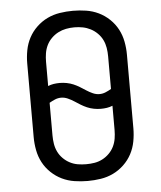

<svg xmlns="http://www.w3.org/2000/svg" viewBox="-53 -789 707 844"><g transform="rotate(-5 300.0 -367.5)"><path d="M300 8Q271 8 242 3.5Q213 -1 187 -13.5Q161 -26 139.5 -46.5Q118 -67 104.5 -92.5Q91 -118 85.5 -147Q80 -176 80 -205V-530Q80 -559 85.5 -588Q91 -617 104.5 -642.5Q118 -668 139.5 -688.5Q161 -709 187 -721.5Q213 -734 242 -738.5Q271 -743 300 -743Q329 -743 358 -738.5Q387 -734 413 -721.5Q439 -709 460.5 -688.5Q482 -668 495.5 -642.5Q509 -617 514.5 -588Q520 -559 520 -530V-205Q520 -176 514.5 -147Q509 -118 495.5 -92.5Q482 -67 460.5 -46.5Q439 -26 413 -13.5Q387 -1 358 3.5Q329 8 300 8ZM385 -368Q399 -368 412 -373.5Q425 -379 437 -386V-530Q437 -549 434 -567.5Q431 -586 423 -602.5Q415 -619 401.5 -632.5Q388 -646 371.5 -654.5Q355 -663 337 -666.5Q319 -670 300 -670Q281 -670 263 -666.5Q245 -663 228.5 -654.5Q212 -646 198.5 -632.5Q185 -619 177 -602.5Q169 -586 166 -567.5Q163 -549 163 -530V-423Q175 -428 188 -430Q201 -432 215 -432Q230 -432 245.5 -429Q261 -426 275 -420Q289 -414 302 -406Q315 -398 328 -389.5Q341 -381 355.5 -374.5Q370 -368 385 -368ZM300 -66Q319 -66 337 -69Q355 -72 371.5 -80.5Q388 -89 401.5 -102.5Q415 -116 423 -132.5Q431 -149 434 -167.5Q437 -186 437 -205V-312Q425 -307 412 -305Q399 -303 385 -303Q370 -303 354.5 -306Q339 -309 325 -315Q311 -321 298 -329Q285 -337 272 -345.5Q259 -354 244.5 -360.5Q230 -367 215 -367Q201 -367 188 -361.5Q175 -356 163 -349V-205Q163 -186 166 -167.5Q169 -149 177 -132.5Q185 -116 198.5 -102.5Q212 -89 228.5 -80.5Q245 -72 263 -69Q281 -66 300 -66Z"/></g></svg>

Font: Nova Nerd Font
Style: Regular
Weight: 400
Designer: Belleve Invis
Foundry: Belleve Invis
Version: Version 24.1.4; ttfautohint (v1.8.4);Nerd Fonts 3.1.1